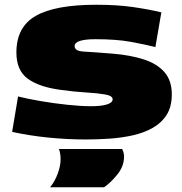

<svg xmlns="http://www.w3.org/2000/svg" viewBox="-20 -577 766 808"><path d="M31 -22 56 -171Q96 -161 151.5 -151.5Q207 -142 264 -136Q321 -130 363 -130Q406 -130 430 -137.5Q454 -145 454 -159Q454 -174 422.5 -179.5Q391 -185 340.5 -188Q290 -191 234 -199Q144 -211 96.5 -246Q49 -281 49 -356Q49 -464 131 -510.5Q213 -557 385 -557Q472 -557 538.5 -547.5Q605 -538 659 -525L634 -379Q590 -390 530 -401Q470 -412 380 -412Q340 -412 317 -405Q294 -398 294 -383Q294 -362 332 -360Q370 -358 456 -351Q529 -345 585 -327Q641 -309 672 -273.5Q703 -238 703 -180Q703 -128 681.5 -94Q660 -60 623 -39Q586 -18 539 -7.5Q492 3 441 6.5Q390 10 342 10Q264 10 184 2Q104 -6 31 -22ZM191 211Q211 186 223 153.5Q235 121 235 94Q235 79 233 68.5Q231 58 228 50H494Q502 65 502 82Q502 122 474.5 156.5Q447 191 418 211Z"/></svg>

Font: Georama Extra Expanded ExtraBold
Style: Regular
Weight: 800
Width: 8
Designer: Jean-Baptiste Levee
Foundry: Production Type
Version: Version 1.000